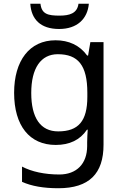

<svg xmlns="http://www.w3.org/2000/svg" viewBox="-20 -760 655 1020"><path d="M452 -740H397C390 -688 348 -677 296 -677C235 -677 201 -685 195 -740H141C146 -658 195 -606 294 -606C390 -606 445 -660 452 -740ZM275 -546C137 -546 55 -438 55 -267C55 -92 137 10 276 10C349 10 405 -16 442 -71H446C445 -59 443 -21 443 -5V16C443 110 387 167 295 167C218 167 148 152 97 125V206C148 229 212 240 290 240C454 240 530 162 530 9V-536H460L448 -465H443C403 -520 345 -546 275 -546ZM287 -472C395 -472 444 -413 444 -267V-246C444 -117 397 -62 289 -62C195 -62 146 -134 146 -266C146 -398 197 -472 287 -472Z"/></svg>

Font: Noto Sans Osage
Style: Regular
Weight: 400
Designer: Monotype Design Team
Foundry: Monotype Imaging Inc.
Version: Version 2.002